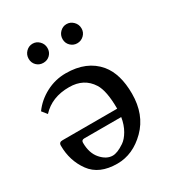

<svg xmlns="http://www.w3.org/2000/svg" viewBox="-155 -718 762 828"><g transform="rotate(-30 226.5 -304.5)"><path d="M96.4 -538.3Q83 -551.8 83 -571.8Q83 -591.8 96.9 -606Q110.8 -620.1 129.9 -620.1Q148.9 -620.1 162.8 -606Q176.8 -591.8 176.8 -571.8Q176.8 -551.8 163.3 -538.3Q149.9 -524.9 129.9 -524.9Q109.9 -524.9 96.4 -538.3ZM265.9 -538.3Q252 -551.8 252 -571.8Q252 -591.8 265.9 -606Q279.8 -620.1 298.8 -620.1Q317.9 -620.1 332 -606Q346.2 -591.8 346.2 -571.8Q346.2 -551.8 332 -538.3Q317.9 -524.9 298.8 -524.9Q279.8 -524.9 265.9 -538.3ZM303.2 -154.8H119.1Q105 -154.8 105 -141.1Q105 -89.4 131.6 -59.1Q158.2 -28.8 189 -28.8Q200.2 -28.8 214.6 -34.4Q229 -40 247.6 -52.5Q266.1 -64.9 281.7 -91.8Q297.4 -118.7 303.2 -154.8ZM36.1 -324.2 16.1 -349.1Q44.9 -389.2 91.1 -413.6Q137.2 -438 189.9 -438Q293.9 -438 349.1 -372.1Q394 -317.9 394 -219.2Q394 -115.2 330.6 -52Q267.1 11.2 189 11.2Q99.1 11.2 57.6 -45.9Q16.1 -103 16.1 -178.2Q16.1 -195.3 34.2 -194.8H306.2Q306.2 -283.7 282.2 -321.8Q246.1 -378.9 172.9 -378.9Q86.9 -379.4 36.1 -324.2Z"/></g></svg>

Font: Biolilbert
Style: Regular
Weight: 400
Designer: Philipp H. Poll
Foundry: Philipp H. Poll
Version: Version 1.1.0